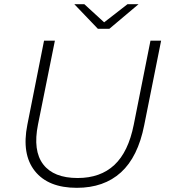

<svg xmlns="http://www.w3.org/2000/svg" viewBox="-20 -895 808 920"><path d="M348 5Q211 5 147 -75.5Q83 -156 111 -297L191 -700H243L162 -298Q137 -173 187 -107.5Q237 -42 352 -42Q461 -42 528 -104.5Q595 -167 621 -298L701 -700H752L671 -295Q641 -143 559.5 -69Q478 5 348 5ZM449 -757 336 -875H384L479 -788L591 -875H644L504 -757Z"/></svg>

Font: Montserrat Light
Style: Italic
Weight: 300
Italic angle: -11.3°
Designer: Julieta Ulanovsky
Foundry: Julieta Ulanovsky
Version: Version 9.000; ttfautohint (v1.8.4.7-5d5b)